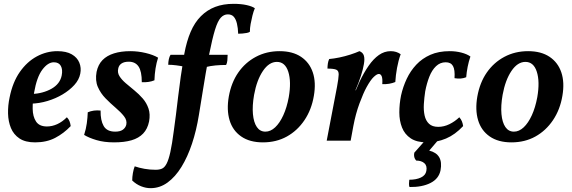

<svg xmlns="http://www.w3.org/2000/svg" viewBox="-20 -734 2985 1002"><path d="M163 9Q112 9 81.5 -11.5Q51 -32 37 -66Q23 -100 22 -141.5Q21 -183 30 -225Q46 -305 83.5 -358.5Q121 -412 172 -439.5Q223 -467 279 -467Q326 -467 354.5 -450.5Q383 -434 394 -407Q405 -380 399 -350Q393 -318 368 -290.5Q343 -263 307 -241.5Q271 -220 228 -207Q185 -194 141 -193L144 -243Q205 -246 249 -271Q293 -296 302 -340Q308 -371 297.5 -390Q287 -409 261 -409Q230 -409 201 -370.5Q172 -332 158 -251Q150 -207 150.5 -166.5Q151 -126 168 -100Q185 -74 225 -74Q252 -74 278.5 -86Q305 -98 329 -122Q338 -113 342.5 -102Q347 -91 349 -76Q313 -38 268 -14.5Q223 9 163 9Z M660 -467Q700 -467 740 -457.5Q780 -448 805 -433Q788 -380 786 -315Q772 -309 755 -306.5Q738 -304 720 -305Q720 -362 703 -387Q686 -412 652 -412Q628 -412 614 -402.5Q600 -393 597 -376Q592 -355 603.5 -336.5Q615 -318 636 -300Q657 -282 681 -262.5Q705 -243 725 -220Q745 -197 755 -167.5Q765 -138 758 -100Q750 -61 727 -37Q704 -13 666.5 -2Q629 9 575 9Q523 9 483 -3Q443 -15 419 -30Q429 -61 433 -90.5Q437 -120 438 -148Q469 -161 505 -157Q504 -106 521 -76.5Q538 -47 581 -47Q607 -47 621 -57Q635 -67 639 -83Q644 -106 627 -127.5Q610 -149 583.5 -171.5Q557 -194 531 -220.5Q505 -247 490.5 -280.5Q476 -314 484 -359Q492 -397 515 -420.5Q538 -444 575 -455.5Q612 -467 660 -467Z M1199 -714Q1238 -714 1267 -707.5Q1296 -701 1310 -691Q1303 -675 1297.5 -653Q1292 -631 1288 -609Q1284 -587 1284 -568Q1278 -564 1267.5 -562Q1257 -560 1245 -559Q1233 -558 1223 -558Q1222 -588 1216.5 -611Q1211 -634 1200 -646.5Q1189 -659 1169 -659Q1148 -659 1132 -641.5Q1116 -624 1102 -578.5Q1088 -533 1071 -448Q1052 -346 1039.5 -266.5Q1027 -187 1018 -134Q1005 -53 982 16Q959 85 927 137Q895 189 854.5 218.5Q814 248 766 248Q741 248 716 238Q691 228 670 208Q670 190 673.5 169.5Q677 149 683 134Q706 142 734 147Q762 152 792 152Q812 152 825.5 146Q839 140 849.5 120Q860 100 869 59.5Q878 19 887 -51Q898 -129 909.5 -228.5Q921 -328 942 -454Q954 -519 975 -568Q996 -617 1028.5 -649.5Q1061 -682 1103 -698Q1145 -714 1199 -714ZM870 -448H952L947 -385Q924 -390 900.5 -393Q877 -396 858 -396Q858 -410 861 -424.5Q864 -439 870 -448ZM1060 -448H1168Q1168 -433 1166.5 -418.5Q1165 -404 1160 -395Q1131 -395 1104.5 -392.5Q1078 -390 1054 -384Z M1352 9Q1283 9 1238.5 -22Q1194 -53 1178 -107Q1162 -161 1174 -230Q1187 -303 1223.5 -355.5Q1260 -408 1315.5 -437.5Q1371 -467 1439 -467Q1507 -467 1551 -437.5Q1595 -408 1612.5 -356Q1630 -304 1618 -234Q1606 -162 1569 -107Q1532 -52 1477 -21.5Q1422 9 1352 9ZM1365 -47Q1392 -47 1416 -69.5Q1440 -92 1458.5 -132.5Q1477 -173 1487 -227Q1501 -308 1484.5 -359.5Q1468 -411 1425 -411Q1384 -411 1352 -363.5Q1320 -316 1306 -239Q1296 -182 1300 -138.5Q1304 -95 1320.5 -71Q1337 -47 1365 -47Z M1856 -467Q1874 -460 1879 -443.5Q1884 -427 1879 -399Q1875 -374 1863.5 -338Q1852 -302 1835 -263H1837L1857 -309Q1879 -355 1904 -391Q1929 -427 1957.5 -447Q1986 -467 2019 -467Q2049 -467 2071 -451Q2059 -418 2052 -379.5Q2045 -341 2043 -306Q2029 -300 2011.5 -297Q1994 -294 1975 -295Q1977 -324 1972 -336Q1967 -348 1957 -348Q1947 -348 1930.5 -332.5Q1914 -317 1893 -279Q1876 -248 1856 -194Q1836 -140 1824 -76L1810 0H1685L1739 -282Q1747 -325 1747.5 -345Q1748 -365 1734.5 -370.5Q1721 -376 1689 -376Q1689 -389 1691 -402.5Q1693 -416 1698 -426Q1722 -428 1751 -434Q1780 -440 1808 -449Q1836 -458 1856 -467Z M2208 9Q2155 9 2123.5 -12Q2092 -33 2078 -68.5Q2064 -104 2064 -147.5Q2064 -191 2073 -236Q2083 -281 2102.5 -322.5Q2122 -364 2152.5 -396.5Q2183 -429 2226 -448Q2269 -467 2327 -467Q2359 -467 2388 -459.5Q2417 -452 2435 -439Q2426 -413 2420.5 -385Q2415 -357 2413 -331Q2387 -320 2352 -326Q2355 -370 2344 -389.5Q2333 -409 2306 -409Q2277 -409 2255.5 -388.5Q2234 -368 2220.5 -333.5Q2207 -299 2199 -257Q2194 -224 2192 -191Q2190 -158 2196 -131Q2202 -104 2219 -88Q2236 -72 2267 -72Q2297 -72 2325.5 -86Q2354 -100 2377 -122Q2386 -112 2390.5 -101Q2395 -90 2397 -76Q2355 -31 2307.5 -11Q2260 9 2208 9ZM2117 242Q2114 234 2114.5 223.5Q2115 213 2116 204Q2152 204 2176.5 192.5Q2201 181 2205 158Q2210 131 2194.5 117.5Q2179 104 2152 104Q2137 88 2142 63L2212 -16H2278L2220 52Q2257 61 2272 86.5Q2287 112 2279 155Q2270 199 2226.5 221Q2183 243 2117 242Z M2649 9Q2580 9 2535.5 -22Q2491 -53 2475 -107Q2459 -161 2471 -230Q2484 -303 2520.5 -355.5Q2557 -408 2612.5 -437.5Q2668 -467 2736 -467Q2804 -467 2848 -437.5Q2892 -408 2909.5 -356Q2927 -304 2915 -234Q2903 -162 2866 -107Q2829 -52 2774 -21.5Q2719 9 2649 9ZM2662 -47Q2689 -47 2713 -69.5Q2737 -92 2755.5 -132.5Q2774 -173 2784 -227Q2798 -308 2781.5 -359.5Q2765 -411 2722 -411Q2681 -411 2649 -363.5Q2617 -316 2603 -239Q2593 -182 2597 -138.5Q2601 -95 2617.5 -71Q2634 -47 2662 -47Z"/></svg>

Font: Vollkorn SemiBold
Style: Italic
Weight: 600
Italic angle: -11°
Designer: Friedrich Althausen
Foundry: Friedrich Althausen
Version: Version 5.000